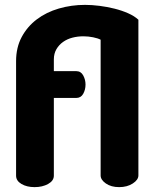

<svg xmlns="http://www.w3.org/2000/svg" viewBox="-20 -768 642 788"><path d="M393 -605Q382 -611 362 -615Q342 -619 322 -619Q299 -619 277.5 -613.5Q256 -608 239 -596Q222 -584 211.5 -566Q201 -548 201 -524V-476H293Q312 -476 321.5 -458.5Q331 -441 331 -421Q331 -400 321.5 -383Q312 -366 293 -366H201V-47Q201 -26 177.5 -13Q154 0 122 0Q90 0 68 -13Q46 -26 46 -47V-517Q46 -573 69 -616Q92 -659 131 -688.5Q170 -718 221.5 -733Q273 -748 329 -748Q357 -748 388.5 -744Q420 -740 450 -732.5Q480 -725 506 -713.5Q532 -702 548 -687V-48Q548 -30 525 -15Q502 0 469 0Q436 0 414.5 -15Q393 -30 393 -48Z"/></svg>

Font: AkaAcidDosis
Style: ExtraBold
Weight: 800
Designer: Edgar Tolentino, Pablo Impallari, Igino Marini, Aka-Acid
Foundry: Edgar Tolentino, Pablo Impallari, Igino Marini, Aka-Acid
Version: Version 1.007